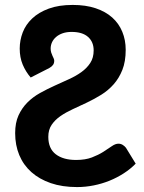

<svg xmlns="http://www.w3.org/2000/svg" viewBox="-20 -751 586 779"><path d="M104.5 -436.5Q84 -460.5 72 -489.2Q60 -518 60 -554Q60 -587.5 72.2 -619.5Q84.5 -651.5 110.8 -676.2Q137 -701 177.8 -716Q218.5 -731 275 -731Q328 -731 368.2 -717.5Q408.5 -704 435.5 -679.8Q462.5 -655.5 476.2 -622Q490 -588.5 490 -549Q490 -501.5 476.5 -467.5Q463 -433.5 441 -408.8Q419 -384 390.8 -366.5Q362.5 -349 333 -335Q303.5 -321 275.2 -308Q247 -295 225 -279.8Q203 -264.5 189.5 -244.5Q176 -224.5 176 -196Q176 -148.5 206.2 -125.2Q236.5 -102 288.5 -102Q326 -102 352.8 -112.2Q379.5 -122.5 399.2 -135Q419 -147.5 433.5 -157.8Q448 -168 460.5 -168Q470 -168 477.8 -163.2Q485.5 -158.5 491 -151.5L530.5 -87Q509.5 -65.5 482.5 -48Q455.5 -30.5 424.8 -18Q394 -5.5 360.5 1.2Q327 8 292.5 8Q232.5 8 186 -8Q139.5 -24 107.2 -52.8Q75 -81.5 58.2 -121.8Q41.5 -162 41.5 -211Q41.5 -253 55.2 -283Q69 -313 91.2 -335.2Q113.5 -357.5 142.2 -373.5Q171 -389.5 200.8 -403Q230.5 -416.5 259.2 -429.5Q288 -442.5 310.2 -458.5Q332.5 -474.5 346.2 -495.5Q360 -516.5 360 -546.5Q360 -581 337.2 -601.2Q314.5 -621.5 270.5 -621.5Q250 -621.5 234.2 -616Q218.5 -610.5 207.8 -601.2Q197 -592 191.2 -579.8Q185.5 -567.5 185.5 -554Q185.5 -545 187.8 -537.8Q190 -530.5 192.8 -524.8Q195.5 -519 197.8 -514Q200 -509 200 -504.5Q200 -494.5 195.2 -487.8Q190.5 -481 180 -475Z"/></svg>

Font: Lato
Style: Bold
Weight: 700
Designer: Lukasz Dziedzic
Foundry: tyPoland Lukasz Dziedzic
Version: Version 2.007; 2014-02-27